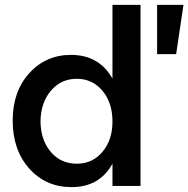

<svg xmlns="http://www.w3.org/2000/svg" viewBox="-20 -762 772 787"><path d="M441 -440V-742H556V0H441V-91Q388 5 273 5Q168 5 100 -71Q32 -147 32 -268Q32 -387 100 -462Q168 -537 271 -537Q386 -537 441 -440ZM624 -742H732L702 -540H624ZM295 -91Q359 -91 400 -139.5Q441 -188 441 -264Q441 -341 400 -390Q359 -439 294.5 -439Q230 -439 188.5 -390Q147 -341 146 -264Q147 -188 188 -139.5Q229 -91 295 -91Z"/></svg>

Font: Steamflix Grotesk
Style: Regular
Weight: 400
Designer: Julieta Ulanovsky
Foundry: Julieta Ulanovsky
Version: Version 4.000;PS 004.000;hotconv 1.0.88;makeotf.lib2.5.64775